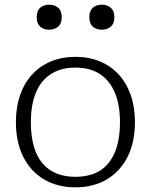

<svg xmlns="http://www.w3.org/2000/svg" viewBox="-20 -790 645 821"><path d="M557 -268Q557 -182 525.5 -119.5Q494 -57 437 -23Q380 11 302 11Q225 11 168 -23Q111 -57 79.5 -119.5Q48 -182 48 -268Q48 -332 66 -383.5Q84 -435 117.5 -471.5Q151 -508 198 -527.5Q245 -547 302 -547Q360 -547 407 -527.5Q454 -508 487.5 -471.5Q521 -435 539 -383.5Q557 -332 557 -268ZM112 -268Q112 -191 133.5 -139Q155 -87 198 -60.5Q241 -34 302 -34Q365 -34 407 -60Q449 -86 471 -138.5Q493 -191 493 -268Q493 -342 471 -394Q449 -446 407 -473.5Q365 -501 302 -501Q241 -501 198 -473.5Q155 -446 133.5 -394Q112 -342 112 -268ZM244 -716Q244 -689 228.5 -676Q213 -663 190 -663Q167 -663 152 -676Q137 -689 137 -716Q137 -744 152 -757Q167 -770 190 -770Q213 -770 228.5 -757Q244 -744 244 -716ZM469 -716Q469 -689 453.5 -676Q438 -663 415 -663Q392 -663 377 -676Q362 -689 362 -716Q362 -744 377 -757Q392 -770 415 -770Q438 -770 453.5 -757Q469 -744 469 -716Z"/></svg>

Font: Roboto Serif 20pt ExtraLight
Style: Regular
Weight: 250
Version: Version 1.008